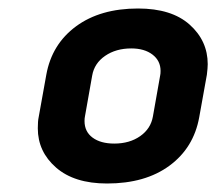

<svg xmlns="http://www.w3.org/2000/svg" viewBox="-20 -729 509 452"><path d="M69 -427Q69 -444 71 -453L89 -553Q102 -625 159 -667Q216 -709 305 -709Q384 -709 426.5 -671Q469 -633 469 -578Q469 -569 467 -553L449 -453Q436 -381 379 -339Q322 -297 232 -297Q155 -297 112 -334.5Q69 -372 69 -427ZM340 -455 357 -551Q358 -555 358 -562Q358 -586 339 -600.5Q320 -615 289 -615Q253 -615 227.5 -597.5Q202 -580 197 -551L180 -455Q179 -451 179 -444Q179 -419 198 -405Q217 -391 249 -391Q285 -391 310 -408.5Q335 -426 340 -455Z"/></svg>

Font: K2D ExtraBold
Style: Italic
Weight: 800
Italic angle: -10°
Designer: Katatrad Aksorn Co.,Ltd.
Foundry: Cadson Demak Co.,Ltd.
Version: Version 1.000; ttfautohint (v1.6)